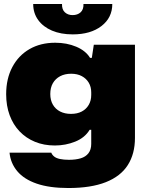

<svg xmlns="http://www.w3.org/2000/svg" viewBox="-20 -769 741 966"><path d="M324 177Q229 177 165 155Q101 133 67 92.5Q33 52 28 -1H238Q242 10 252.5 18.5Q263 27 282 31Q301 35 327 35Q361 35 386 27.5Q411 20 425 2Q439 -16 439 -45V-116H431Q407 -76 358.5 -56.5Q310 -37 256 -37Q201 -37 156 -55.5Q111 -74 78.5 -108Q46 -142 28.5 -189.5Q11 -237 11 -295Q11 -373 42 -431.5Q73 -490 128.5 -522Q184 -554 258 -554Q316 -554 363.5 -534Q411 -514 433 -478H442L452 -544H659V-75Q659 5 623 61.5Q587 118 512.5 147.5Q438 177 324 177ZM337 -196Q369 -196 391.5 -208Q414 -220 426.5 -241.5Q439 -263 439 -291V-304Q439 -332 426.5 -353Q414 -374 391.5 -386Q369 -398 338 -398Q306 -398 282.5 -385.5Q259 -373 246 -350.5Q233 -328 233 -296Q233 -265 246 -242.5Q259 -220 282.5 -208Q306 -196 337 -196ZM346 -596Q286 -596 241.5 -615Q197 -634 172 -668.5Q147 -703 147 -749H292Q291 -721 306.5 -707Q322 -693 345 -693Q370 -693 385.5 -707Q401 -721 400 -749H545Q545 -680 490.5 -638Q436 -596 346 -596Z"/></svg>

Font: Mona Sans Expanded Black
Style: Regular
Weight: 900
Width: 7
Designer: Deni Anggara
Foundry: GitHub
Version: Version 2.000